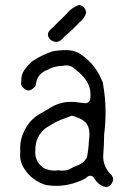

<svg xmlns="http://www.w3.org/2000/svg" viewBox="-20 -761 540 785"><path d="M345.7 -211.9Q345.7 -199.2 343.3 -184.6Q342.3 -150.9 335 -115.7Q328.6 -106.9 323.2 -101.1Q312 -90.3 299.8 -85.9Q283.7 -80.1 267.1 -70.8Q253.9 -63.5 235.4 -63.5Q227.1 -63.5 217.8 -64.9Q210 -63.5 202.6 -63.5Q180.2 -63.5 158.7 -73.7Q124 -98.6 124 -138.2Q124 -142.6 124.3 -145.3Q124.5 -147.9 124.5 -148.9Q124.5 -204.1 167 -237.3Q186 -249.5 203.6 -259.5Q221.2 -269.5 273.9 -288.1Q294.9 -282.2 307.6 -275.9Q330.6 -264.6 338.4 -248Q345.7 -232.9 345.7 -211.9ZM66.9 -433.6Q66.9 -432.6 66.9 -429.7Q65.9 -424.8 65.9 -421.4Q65.9 -410.2 75.7 -401.4Q86.4 -391.1 96.7 -391.1Q106.4 -391.1 117.7 -401.9Q127 -408.7 127.4 -420.9Q134.3 -460.9 175.3 -476.1Q202.6 -491.2 235.4 -491.7Q243.7 -493.7 251 -493.7Q272.5 -493.7 288.6 -477.1Q343.8 -434.1 349.1 -388.2Q350.1 -378.9 350.1 -371.8Q350.1 -364.7 349.6 -361.1Q349.1 -357.4 348.4 -355.2Q347.7 -353 347.2 -351.1Q345.2 -347.2 342.3 -344.2Q336.9 -338.9 329.1 -338.9Q327.6 -338.9 317.6 -340.1Q307.6 -341.3 284.2 -344.2Q277.3 -344.7 270.5 -344.7Q221.7 -344.7 179.2 -316.4Q172.9 -312 139.2 -293.5Q96.7 -266.6 76.7 -220.2Q62.5 -190.9 62.5 -155.8Q62.5 -148.9 63 -140.6Q62 -132.8 62 -127Q62 -98.1 78.1 -72.8Q110.8 -21 168.9 -4.4Q189.5 -1 210 -1Q256.3 -1 300.8 -18.6Q324.7 -26.9 335.4 -36.6Q341.8 -42.5 349.1 -42.5Q360.8 -42.5 368.7 -26.9Q385.3 -2.4 414.1 4.4Q425.8 1.5 432.6 -5.4Q440.9 -14.2 442.9 -28.3Q440.9 -43 427.7 -53.7Q401.9 -83.5 401.9 -121.6Q401.9 -126.5 402.3 -131.3Q405.8 -172.4 405.8 -210.9V-211.4Q411.6 -255.9 411.6 -299.8Q411.6 -361.8 400.4 -423.3Q372.1 -499.5 303.7 -543.5Q278.3 -556.2 250 -556.2Q221.7 -556.2 193.4 -550.8Q149.4 -535.6 109.9 -509.3Q92.8 -493.2 80.1 -475.6Q66.9 -456.5 66.9 -433.6ZM175.8 -619.6Q175.8 -609.9 185.5 -599.1Q198.2 -589.8 209.5 -589.8Q227.5 -589.8 244.1 -612.3L245.1 -613.3Q276.4 -638.7 304.7 -669.4Q326.2 -686 332.5 -709.5Q329.6 -730.5 314.5 -737.3Q309.6 -739.7 302.7 -740.7Q272.9 -730.5 250.5 -702.6L250 -702.1Q220.7 -673.8 191.9 -645Q175.8 -632.3 175.8 -619.6ZM124.5 -147V-146.5Q124.5 -146.5 124.5 -147ZM217.8 -64.9H219.2Q218.3 -64.9 217.8 -64.9ZM343.3 -184.6V-185.1Q343.3 -185.1 343.3 -184.6Z"/></svg>

Font: NaikaiFont
Style: Light
Weight: 300
Version: Version 1.89